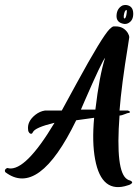

<svg xmlns="http://www.w3.org/2000/svg" viewBox="-20 -715 556 771"><path d="M484 -695Q485 -695 486 -695Q514 -692 515 -662Q516 -633 495 -622Q487 -618 478 -619Q446 -624 448 -654Q450 -682 472 -693Q478 -695 484 -695ZM488 -675Q480 -674 477 -652Q476 -643 479 -641Q486 -639 489 -665Q490 -673 488 -675ZM445 -609Q476 -609 493 -583Q499 -573 499 -565Q499 -562 494 -532Q468 -374 460 -271H494Q507 -266 499 -262Q496 -261 494 -261Q492 -261 485 -258Q468 -251 460 -251Q443 -24 491 5Q497 9 503 10Q518 17 504 25Q499 28 494 29Q388 65 362 -75Q349 -144 358 -242Q346 -240 322 -237Q298 -234 286 -232Q135 79 1 -24Q-4 -34 8 -40Q13 -41 15 -39Q83 -28 199 -222Q120 -203 112 -184Q107 -173 98 -181Q93 -187 93 -193Q88 -227 122 -254Q140 -268 160 -271H228Q248 -307 288 -381Q390 -568 420 -598Q430 -608 436 -609ZM402 -483Q388 -466 321 -312Q312 -291 305 -275H363Q379 -411 402 -483Z"/></svg>

Font: Sagha
Style: Regular
Weight: 400
Designer: MUHAMMAD YONI
Version: Version 001.000